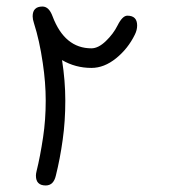

<svg xmlns="http://www.w3.org/2000/svg" viewBox="-20 -680 520 588"><path d="M110 -660Q130 -660 141 -630Q178 -532 260 -532Q281 -532 304 -554Q327 -576 340 -602Q355 -632 370 -632Q400 -632 400 -602Q400 -588 393 -574Q372 -531 335.5 -501.5Q299 -472 260 -472Q211 -472 170 -496Q180 -432 180 -372Q180 -308 172 -252Q164 -194 151 -142Q144 -112 120 -112Q90 -112 90 -142Q90 -148 92 -156Q103 -200 112 -260Q120 -313 120 -372Q120 -427 111 -487Q101 -556 84 -609Q80 -621 80 -630Q80 -660 110 -660Z"/></svg>

Font: Pecita
Style: Book
Weight: 400
Width: 7
Version: Version 4.3